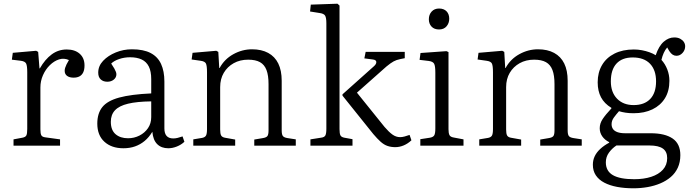

<svg xmlns="http://www.w3.org/2000/svg" viewBox="-20 -786 3723 1036"><path d="M53 0V-34L101 -43Q117 -46 122 -55Q127 -64 127 -90V-396Q127 -431 121 -443Q115 -455 93 -458L44 -464L49 -501L175 -512L186 -506L193 -417H195Q223 -466 259 -492.5Q295 -519 340 -519Q384 -519 410 -496Q436 -473 436 -433Q436 -410 429 -395.5Q422 -381 409 -374Q396 -367 377 -367Q355 -367 342 -376.5Q329 -386 329 -404Q329 -412 331.5 -420Q334 -428 339 -438.5Q344 -449 352 -462Q325 -474 298.5 -465.5Q272 -457 249 -434.5Q226 -412 212 -380.5Q198 -349 198 -314V-88Q198 -65 203 -56Q208 -47 224 -45L304 -34V0Z M646 14Q582 14 543.5 -21Q505 -56 505 -119Q505 -174 532 -208Q559 -242 623 -259.5Q687 -277 796 -282V-359Q796 -401 783 -427Q770 -453 744.5 -465Q719 -477 682 -477Q651 -477 623 -467.5Q595 -458 580 -443Q591 -427 597 -416Q603 -405 605.5 -398Q608 -391 608 -385Q608 -368 594 -356.5Q580 -345 559 -345Q537 -345 523.5 -357.5Q510 -370 510 -394Q510 -430 536.5 -458Q563 -486 604.5 -503Q646 -520 692 -520Q754 -520 792.5 -500Q831 -480 849 -441Q867 -402 867 -346V-93Q867 -66 879 -52.5Q891 -39 915 -39Q926 -39 938.5 -42Q951 -45 965 -50L975 -21Q958 -5 934.5 4.5Q911 14 888 14Q851 14 828.5 -8Q806 -30 802 -75Q784 -45 760.5 -25.5Q737 -6 708.5 4Q680 14 646 14ZM671 -40Q704 -40 732.5 -54.5Q761 -69 778.5 -94.5Q796 -120 796 -154V-239Q719 -238 671 -226.5Q623 -215 600.5 -191Q578 -167 578 -129Q578 -84 603.5 -62Q629 -40 671 -40Z M1023 0V-34L1071 -42Q1086 -45 1091.5 -54.5Q1097 -64 1097 -90V-396Q1097 -432 1091 -443.5Q1085 -455 1063 -458L1014 -465L1019 -501L1147 -512L1158 -506L1163 -419H1165Q1191 -467 1239 -493.5Q1287 -520 1340 -520Q1391 -520 1427 -500.5Q1463 -481 1481.5 -443.5Q1500 -406 1500 -350V-83Q1500 -61 1506 -52.5Q1512 -44 1531 -41L1576 -34V0H1352V-33L1399 -41Q1417 -44 1423 -52Q1429 -60 1429 -83V-332Q1429 -379 1418 -408Q1407 -437 1383 -450.5Q1359 -464 1319 -464Q1275 -464 1241 -445Q1207 -426 1187.5 -393Q1168 -360 1168 -316V-87Q1168 -65 1173 -55.5Q1178 -46 1193 -43L1249 -33V0Z M2113 8Q2090 8 2071 1.5Q2052 -5 2034 -21Q2016 -37 1994 -63L1828 -270V-277L1997 -428Q2011 -440 2010.5 -451.5Q2010 -463 1992 -465L1946 -471L1953 -506H2164V-472L2139 -467Q2119 -463 2103.5 -454.5Q2088 -446 2065 -427L1906 -286L2055 -101Q2078 -74 2097.5 -60Q2117 -46 2139 -46Q2150 -46 2163 -49.5Q2176 -53 2190 -58L2200 -29Q2181 -11 2158.5 -1.5Q2136 8 2113 8ZM1655 0V-34L1712 -43Q1730 -45 1735.5 -55Q1741 -65 1741 -92V-660Q1741 -691 1734 -702Q1727 -713 1703 -716L1653 -724L1657 -761L1801 -766L1812 -756V-89Q1812 -65 1817 -55.5Q1822 -46 1838 -43L1882 -35V0Z M2248 0V-35L2300 -43Q2317 -46 2323 -55.5Q2329 -65 2329 -93V-394Q2329 -430 2322.5 -442Q2316 -454 2294 -457L2244 -463L2249 -500L2389 -510L2400 -505V-89Q2400 -68 2405 -57.5Q2410 -47 2428 -44L2481 -34V0ZM2349 -627Q2323 -627 2308.5 -642.5Q2294 -658 2294 -682Q2294 -707 2309 -723.5Q2324 -740 2349 -740Q2375 -740 2389.5 -725Q2404 -710 2404 -685Q2404 -661 2389.5 -644Q2375 -627 2349 -627Z M2566 0V-34L2614 -42Q2629 -45 2634.5 -54.5Q2640 -64 2640 -90V-396Q2640 -432 2634 -443.5Q2628 -455 2606 -458L2557 -465L2562 -501L2690 -512L2701 -506L2706 -419H2708Q2734 -467 2782 -493.5Q2830 -520 2883 -520Q2934 -520 2970 -500.5Q3006 -481 3024.5 -443.5Q3043 -406 3043 -350V-83Q3043 -61 3049 -52.5Q3055 -44 3074 -41L3119 -34V0H2895V-33L2942 -41Q2960 -44 2966 -52Q2972 -60 2972 -83V-332Q2972 -379 2961 -408Q2950 -437 2926 -450.5Q2902 -464 2862 -464Q2818 -464 2784 -445Q2750 -426 2730.5 -393Q2711 -360 2711 -316V-87Q2711 -65 2716 -55.5Q2721 -46 2736 -43L2792 -33V0Z M3398 230Q3350 230 3310 222.5Q3270 215 3240.5 199.5Q3211 184 3195 160Q3179 136 3179 103Q3179 78 3189 57Q3199 36 3219 17.5Q3239 -1 3267 -16V-19Q3243 -31 3229.5 -50.5Q3216 -70 3216 -94Q3216 -120 3232 -144Q3248 -168 3279 -201V-204Q3241 -227 3223 -261Q3205 -295 3205 -342Q3205 -395 3228.5 -435Q3252 -475 3296 -497Q3340 -519 3400 -519Q3422 -519 3443.5 -515Q3465 -511 3484.5 -504Q3504 -497 3518 -488Q3535 -538 3561.5 -561Q3588 -584 3618 -584Q3637 -584 3650 -577Q3663 -570 3670 -559.5Q3677 -549 3677 -536Q3677 -516 3663 -500.5Q3649 -485 3630 -485Q3619 -485 3609.5 -491Q3600 -497 3591 -511L3580 -530Q3569 -517 3561.5 -500.5Q3554 -484 3549 -463Q3569 -441 3580.5 -411.5Q3592 -382 3592 -350Q3592 -295 3568 -256Q3544 -217 3500.5 -196Q3457 -175 3399 -175Q3375 -175 3355.5 -178Q3336 -181 3320 -186Q3305 -169 3292.5 -152Q3280 -135 3280 -116Q3280 -101 3287.5 -90Q3295 -79 3311.5 -73Q3328 -67 3353 -67H3491Q3568 -67 3609.5 -38.5Q3651 -10 3651 51Q3651 89 3637.5 118.5Q3624 148 3599.5 169Q3575 190 3543 203.5Q3511 217 3474 223.5Q3437 230 3398 230ZM3402 181Q3454 181 3494 168Q3534 155 3557 129.5Q3580 104 3580 67Q3580 32 3556.5 15.5Q3533 -1 3485 -1H3306Q3282 15 3265.5 38Q3249 61 3249 90Q3249 137 3287 159Q3325 181 3402 181ZM3399 -219Q3457 -219 3488.5 -252Q3520 -285 3520 -347Q3520 -408 3487.5 -442Q3455 -476 3394 -476Q3337 -476 3306.5 -443Q3276 -410 3276 -347Q3276 -288 3309.5 -253.5Q3343 -219 3399 -219Z"/></svg>

Font: Literata 18pt Light
Style: Regular
Weight: 300
Designer: Latin by Veronika Burian and Jose Scaglione. Greek by Irene Vlachou. Cyrillic by Vera Evstafieva.
Foundry: TypeTogether
Version: Version 3.103;gftools[0.9.29]